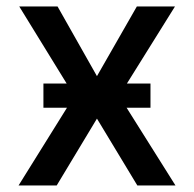

<svg xmlns="http://www.w3.org/2000/svg" viewBox="-20 -565 591 585"><path d="M155.3 -545.4 275.4 -333 397 -545.4H513.2L366.7 -310.5H438.5V-236.8H365.7L514.6 0H398.4L275.4 -203.6L152.8 0H36.6L184.1 -236.8H112.3V-310.5H183.1L38.6 -545.4Z"/></svg>

Font: Karasuma Gothic
Style: Regular
Weight: 500
Designer: Rasmus Andersson / Ryoko Nishizuka
Foundry: Genbu
Version: Version 1.00